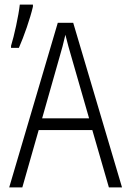

<svg xmlns="http://www.w3.org/2000/svg" viewBox="-20 -814 570 834"><path d="M28 -615V-606H62C84 -656 111 -733 123 -785V-794H66C61 -747 41 -656 28 -615ZM20 0H77L148 -249H381L453 0H510L298 -715H231ZM238 -564C247 -594 257 -631 264 -663C272 -630 282 -594 291 -564L367 -300H163Z"/></svg>

Font: Noto Sans Mono Condensed Light
Style: Regular
Weight: 300
Width: 3
Designer: Monotype Design Team
Foundry: Monotype Imaging Inc.
Version: Version 2.014